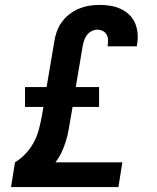

<svg xmlns="http://www.w3.org/2000/svg" viewBox="-20 -763 640 783"><path d="M25 0 41 -101Q66 -116 86 -138Q106 -160 119 -185Q132 -210 139 -237Q146 -264 151 -291L157 -327H82V-408H170L201 -591Q204 -612 211 -632.5Q218 -653 231 -671.5Q244 -690 262.5 -704.5Q281 -719 301.5 -727.5Q322 -736 343 -739.5Q364 -743 385 -743Q408 -743 430 -739.5Q452 -736 471.5 -727Q491 -718 506.5 -703.5Q522 -689 530.5 -669.5Q539 -650 541 -627.5Q543 -605 539 -582L538 -574H419V-577Q421 -589 420.5 -601Q420 -613 414.5 -622.5Q409 -632 398.5 -637Q388 -642 377 -642Q365 -642 353.5 -636Q342 -630 334.5 -620Q327 -610 323 -598Q319 -586 317 -574L289 -408H384V-327H276L267 -275Q263 -252 259 -229.5Q255 -207 248 -185Q241 -163 231 -141.5Q221 -120 206 -101H479L463 0Z"/></svg>

Font: Iosevka Extended Oblique
Style: Bold
Weight: 700
Width: 7
Italic angle: -9°
Monospace: yes
Designer: Belleve Invis
Foundry: Belleve Invis
Version: Version 32.5.0; ttfautohint (v1.8.4)